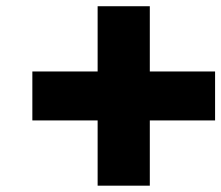

<svg xmlns="http://www.w3.org/2000/svg" viewBox="-20 -723 707 613"><path d="M458.3 -494.8H666.7V-338.5H458.3V-130.2H291.7V-338.5H83.3V-494.8H291.7V-703.1H458.3Z"/></svg>

Font: TypoPRO Monoid
Style: Bold
Weight: 700
Width: 4
Monospace: yes
Designer: Andreas Larsen (@larsenwork)
Version: Version 0.61